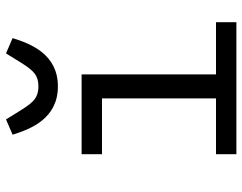

<svg xmlns="http://www.w3.org/2000/svg" viewBox="-104 -704 808 640"><g transform="rotate(-90 300.0 -384.0)"><path d="M106 0H546V-68H372V-516H106V-448H292V-68H106ZM332 -595C439 -595 474 -685 493 -746L442 -768L421 -734C390 -684 376 -660 332 -660C288 -660 274 -684 243 -734L222 -768L171 -746C190 -685 225 -595 332 -595Z"/></g></svg>

Font: IBM Plex Mono
Style: Regular
Weight: 400
Monospace: yes
Designer: Mike Abbink, Paul van der Laan, Pieter van Rosmalen
Foundry: Bold Monday
Version: Version 2.004